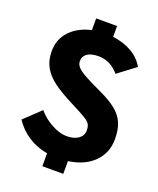

<svg xmlns="http://www.w3.org/2000/svg" viewBox="-154 -862 853 1035"><g transform="rotate(20 272.5 -345.0)"><path d="M336 6V79H216V5Q155 -6 106 -37.5Q57 -69 24 -119L117 -207Q150 -168 196.5 -143Q243 -118 283 -118Q325 -118 350 -136Q375 -154 375 -183Q375 -206 367.5 -219Q360 -232 336.5 -246.5Q313 -261 256 -290Q180 -328 137 -360Q94 -392 72.5 -430.5Q51 -469 51 -522Q51 -590 95.5 -637.5Q140 -685 216 -702V-769H336V-707Q399 -699 446 -671.5Q493 -644 517 -600L416 -524Q367 -582 299 -582Q257 -582 234.5 -566.5Q212 -551 212 -523Q212 -505 225 -490Q238 -475 270.5 -456.5Q303 -438 368 -408Q431 -379 467 -349.5Q503 -320 518.5 -282.5Q534 -245 534 -192Q534 -112 481 -59.5Q428 -7 336 6Z"/></g></svg>

Font: Sarabun ExtraBold
Style: Regular
Weight: 800
Version: Version 1.000; ttfautohint (v1.6)